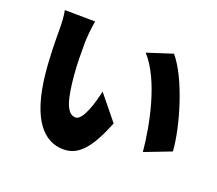

<svg xmlns="http://www.w3.org/2000/svg" viewBox="-125 -900 1249 1103"><g transform="rotate(20 500.0 -348.5)"><path d="M280 -724 94 -726C101 -691 103 -648 103 -618C103 -555 104 -440 114 -345C142 -72 240 29 359 29C446 29 510 -33 580 -210L458 -360C443 -292 408 -167 362 -167C304 -167 284 -259 272 -390C266 -457 266 -522 266 -588C266 -617 272 -682 280 -724ZM769 -705 614 -655C731 -527 780 -264 794 -113L955 -175C946 -319 867 -590 769 -705Z"/></g></svg>

Font: Source Han Sans HK Heavy
Style: Regular
Weight: 900
Designer: Ryoko NISHIZUKA 西塚涼子 (kana, bopomofo & ideographs); Paul D. Hunt (Latin, Greek & Cyrillic); Sandoll Communications 산돌커뮤니
Foundry: Adobe
Version: Version 2.000;hotconv 1.0.107;makeotfexe 2.5.65593